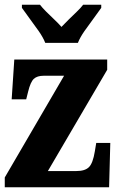

<svg xmlns="http://www.w3.org/2000/svg" viewBox="-20 -786 491 806"><path d="M0 0V-41L249 -468H163Q136 -468 122 -455Q108 -442 98 -401L90 -369H29L40 -536H430V-493L181 -68H301Q337 -68 353.5 -84.5Q370 -101 378 -150L384 -186H443L438 0ZM170 -606Q161 -629 142.5 -655.5Q124 -682 104.5 -708Q85 -734 72 -753V-766H148Q157 -754 173.5 -737.5Q190 -721 208 -704Q226 -687 238 -673Q251 -687 268.5 -704Q286 -721 303 -737.5Q320 -754 329 -766H405V-753Q392 -734 372.5 -708Q353 -682 334.5 -655.5Q316 -629 307 -606Z"/></svg>

Font: Noto Serif Armenian ExtraCondensed Black
Style: Regular
Weight: 900
Width: 2
Designer: Monotype Design Team
Foundry: Monotype Imaging Inc.
Version: Version 2.008; ttfautohint (v1.8.4.7-5d5b)